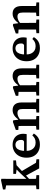

<svg xmlns="http://www.w3.org/2000/svg" viewBox="1424 -2193 783 3671"><g transform="rotate(-90 1815.5 -357.5)"><path d="M33 0V-53L141 -63H194L303 -53V0ZM105 0Q105 -24 105.5 -51Q106 -78 106 -106Q106 -134 106 -161.5Q106 -189 106 -215V-632L28 -647V-692L202 -729L233 -724L231 -592V-217Q231 -190 231 -162.5Q231 -135 231.5 -106.5Q232 -78 232 -51Q232 -24 233 0ZM174 -141V-224H212L341 -363L471 -492H557ZM431 0 284 -271 368 -352 539 -61 606 -52V0ZM327 -443V-495H584V-443L463 -430L439 -428Z M888 14Q811 14 754 -17Q697 -48 666.5 -105Q636 -162 636 -242Q636 -322 667.5 -382Q699 -442 755 -475Q811 -508 882 -508Q946 -508 993.5 -483Q1041 -458 1067 -412.5Q1093 -367 1093 -305Q1093 -285 1091 -268.5Q1089 -252 1086 -239H713V-289H943Q963 -297 969.5 -310.5Q976 -324 976 -346Q976 -381 964.5 -405Q953 -429 932 -441.5Q911 -454 881 -454Q848 -454 822 -434Q796 -414 780.5 -371Q765 -328 765 -257Q765 -195 785.5 -153Q806 -111 841.5 -89.5Q877 -68 923 -68Q972 -68 1004.5 -85Q1037 -102 1062 -131L1098 -102Q1077 -68 1048.5 -41.5Q1020 -15 981 -0.5Q942 14 888 14Z M1172 0V-53L1280 -63H1332L1433 -53V0ZM1242 0Q1242 -30 1242.5 -67Q1243 -104 1243 -143Q1243 -182 1243 -215V-269Q1243 -294 1243 -314.5Q1243 -335 1242.5 -354.5Q1242 -374 1242 -394L1167 -399V-447L1320 -502L1350 -497L1364 -389L1369 -388V-215Q1369 -182 1369.5 -143Q1370 -104 1370 -67Q1370 -30 1371 0ZM1500 0V-53L1603 -63H1655L1761 -53V0ZM1565 0Q1566 -30 1566 -67Q1566 -104 1566.5 -142.5Q1567 -181 1567 -215V-315Q1567 -370 1548.5 -392.5Q1530 -415 1490 -415Q1467 -415 1443.5 -407.5Q1420 -400 1396 -385.5Q1372 -371 1347 -350L1343 -403H1371Q1393 -434 1419.5 -457.5Q1446 -481 1477.5 -494.5Q1509 -508 1546 -508Q1617 -508 1654.5 -464.5Q1692 -421 1692 -334V-215Q1692 -181 1692.5 -142.5Q1693 -104 1693 -67Q1693 -30 1694 0Z M1824 0V-53L1932 -63H1984L2085 -53V0ZM1894 0Q1894 -30 1894.5 -67Q1895 -104 1895 -143Q1895 -182 1895 -215V-269Q1895 -294 1895 -314.5Q1895 -335 1894.5 -354.5Q1894 -374 1894 -394L1819 -399V-447L1972 -502L2002 -497L2016 -389L2021 -388V-215Q2021 -182 2021.5 -143Q2022 -104 2022 -67Q2022 -30 2023 0ZM2152 0V-53L2255 -63H2307L2413 -53V0ZM2217 0Q2218 -30 2218 -67Q2218 -104 2218.5 -142.5Q2219 -181 2219 -215V-315Q2219 -370 2200.5 -392.5Q2182 -415 2142 -415Q2119 -415 2095.5 -407.5Q2072 -400 2048 -385.5Q2024 -371 1999 -350L1995 -403H2023Q2045 -434 2071.5 -457.5Q2098 -481 2129.5 -494.5Q2161 -508 2198 -508Q2269 -508 2306.5 -464.5Q2344 -421 2344 -334V-215Q2344 -181 2344.5 -142.5Q2345 -104 2345 -67Q2345 -30 2346 0Z M2732 14Q2655 14 2598 -17Q2541 -48 2510.5 -105Q2480 -162 2480 -242Q2480 -322 2511.5 -382Q2543 -442 2599 -475Q2655 -508 2726 -508Q2790 -508 2837.5 -483Q2885 -458 2911 -412.5Q2937 -367 2937 -305Q2937 -285 2935 -268.5Q2933 -252 2930 -239H2557V-289H2787Q2807 -297 2813.5 -310.5Q2820 -324 2820 -346Q2820 -381 2808.5 -405Q2797 -429 2776 -441.5Q2755 -454 2725 -454Q2692 -454 2666 -434Q2640 -414 2624.5 -371Q2609 -328 2609 -257Q2609 -195 2629.5 -153Q2650 -111 2685.5 -89.5Q2721 -68 2767 -68Q2816 -68 2848.5 -85Q2881 -102 2906 -131L2942 -102Q2921 -68 2892.5 -41.5Q2864 -15 2825 -0.5Q2786 14 2732 14Z M3016 0V-53L3124 -63H3176L3277 -53V0ZM3086 0Q3086 -30 3086.5 -67Q3087 -104 3087 -143Q3087 -182 3087 -215V-269Q3087 -294 3087 -314.5Q3087 -335 3086.5 -354.5Q3086 -374 3086 -394L3011 -399V-447L3164 -502L3194 -497L3208 -389L3213 -388V-215Q3213 -182 3213.5 -143Q3214 -104 3214 -67Q3214 -30 3215 0ZM3344 0V-53L3447 -63H3499L3605 -53V0ZM3409 0Q3410 -30 3410 -67Q3410 -104 3410.5 -142.5Q3411 -181 3411 -215V-315Q3411 -370 3392.5 -392.5Q3374 -415 3334 -415Q3311 -415 3287.5 -407.5Q3264 -400 3240 -385.5Q3216 -371 3191 -350L3187 -403H3215Q3237 -434 3263.5 -457.5Q3290 -481 3321.5 -494.5Q3353 -508 3390 -508Q3461 -508 3498.5 -464.5Q3536 -421 3536 -334V-215Q3536 -181 3536.5 -142.5Q3537 -104 3537 -67Q3537 -30 3538 0Z"/></g></svg>

Font: Source Serif 4 SemiBold
Style: Regular
Weight: 600
Designer: Frank Grießhammer
Foundry: Adobe Systems Incorporated
Version: Version 4.004;hotconv 1.0.116;makeotfexe 2.5.65601